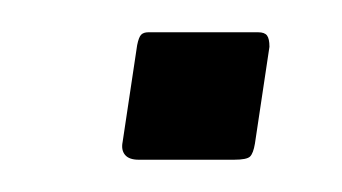

<svg xmlns="http://www.w3.org/2000/svg" viewBox="-20 -433 212 119"><path d="M138 -344Q137 -338 135 -336Q133 -334 125 -334H66Q60 -334 57.5 -337Q55 -340 56 -345L65 -405Q66 -410 67.5 -411.5Q69 -413 72 -413H140Q144 -413 145.5 -411Q147 -409 147 -404Z"/></svg>

Font: Libre Franklin Thin Thin
Style: Italic
Weight: 250
Italic angle: -8°
Version: Version 3.000